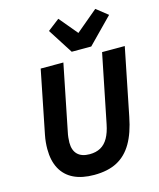

<svg xmlns="http://www.w3.org/2000/svg" viewBox="-139 -1060 968 1169"><g transform="rotate(-15 345.0 -475.5)"><path d="M160 -698H303L219 -280Q216 -267 214 -249Q212 -231 212 -217Q212 -168 238 -142.5Q264 -117 314 -117Q354 -117 383 -133Q412 -149 431 -182.5Q450 -216 460 -267L547 -698H690L605 -275Q586 -177 549 -113.5Q512 -50 453.5 -19Q395 12 308 12Q232 12 179.5 -13.5Q127 -39 99.5 -89.5Q72 -140 72 -214Q72 -234 74 -256Q76 -278 81 -303ZM492 -748H369L268 -906L342 -963L438 -848L575 -963L647 -906Z"/></g></svg>

Font: IBM Plex Sans
Style: Bold Italic
Weight: 700
Italic angle: -11.31°
Designer: Mike Abbink, Paul van der Laan, Pieter van Rosmalen
Foundry: Bold Monday
Version: Version 3.201